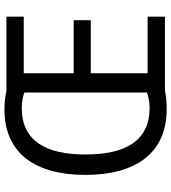

<svg xmlns="http://www.w3.org/2000/svg" viewBox="27 -790 771 865"><g transform="rotate(-90 412.5 -357.5)"><path d="M352 -723C154 -723 57 -583 57 -359C57 -134 153 8 354 8C385 8 413 5 439 0H770V-78H515V-334H754V-411H515V-636H770V-714H435C410 -720 382 -723 352 -723ZM357 -645C384 -645 408 -641 428 -633V-81C409 -74 384 -69 357 -69C209 -70 149 -180 149 -358C149 -535 209 -644 357 -645Z"/></g></svg>

Font: Noto Sans Gurmukhi SemiCondensed
Style: Regular
Weight: 400
Width: 4
Designer: Jelle Bosma - Monotype Design Team
Foundry: Monotype Imaging Inc.
Version: Version 2.004